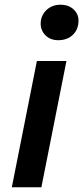

<svg xmlns="http://www.w3.org/2000/svg" viewBox="-20 -792 352 812"><path d="M30 0 136 -534H261L155 0ZM226 -622Q193 -622 172.5 -642.5Q152 -663 152 -692Q152 -725 175.5 -748.5Q199 -772 236 -772Q270 -772 291 -752.5Q312 -733 312 -705Q312 -668 288.5 -645Q265 -622 226 -622Z"/></svg>

Font: Montserrat SemiBold
Style: Italic
Weight: 600
Italic angle: -11.3°
Designer: Julieta Ulanovsky
Foundry: Julieta Ulanovsky
Version: Version 9.000; ttfautohint (v1.8.4.7-5d5b)